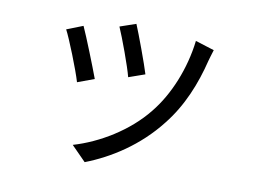

<svg xmlns="http://www.w3.org/2000/svg" viewBox="-72 -681 1144 861"><g transform="rotate(10 500.0 -250.5)"><path d="M483 -576 410 -551C430 -506 477 -379 488 -334L562 -360C549 -404 500 -536 483 -576ZM845 -520 759 -547C744 -419 692 -292 621 -205C539 -102 412 -26 296 8L362 75C474 32 596 -45 688 -163C760 -253 803 -360 830 -470C834 -483 838 -499 845 -520ZM251 -526 177 -497C196 -462 251 -324 266 -272L342 -300C323 -352 271 -483 251 -526Z"/></g></svg>

Font: Noto Sans HK
Style: Regular
Weight: 400
Designer: Ryoko NISHIZUKA 西塚涼子 (kana, bopomofo & ideographs); Paul D. Hunt (Latin, Greek & Cyrillic); Sandoll Communications 산돌커뮤니
Foundry: Adobe
Version: Version 2.004;hotconv 1.0.118;makeotfexe 2.5.65603